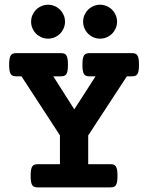

<svg xmlns="http://www.w3.org/2000/svg" viewBox="-20 -809 640 829"><path d="M238.8 -224.6 72.8 -479.5H50.3Q42 -479.5 36.1 -481.4Q30.3 -483.4 26.6 -488.8Q22.9 -494.1 21.2 -503.9Q19.5 -513.7 19.5 -529.3Q19.5 -544.9 21.2 -554.7Q22.9 -564.5 26.6 -570.1Q30.3 -575.7 36.1 -577.6Q42 -579.6 50.3 -579.6H242.7Q251 -579.6 256.8 -577.6Q262.7 -575.7 266.4 -570.1Q270 -564.5 271.7 -554.7Q273.4 -544.9 273.4 -529.3Q273.4 -513.7 271.7 -503.9Q270 -494.1 266.4 -488.8Q262.7 -483.4 256.8 -481.4Q251 -479.5 242.7 -479.5H210L300.8 -336.9L392.6 -479.5H366.7Q358.4 -479.5 352.5 -481.4Q346.7 -483.4 343 -488.8Q339.4 -494.1 337.6 -503.9Q335.9 -513.7 335.9 -529.3Q335.9 -544.9 337.6 -554.7Q339.4 -564.5 343 -570.1Q346.7 -575.7 352.5 -577.6Q358.4 -579.6 366.7 -579.6H549.3Q557.6 -579.6 563.5 -577.6Q569.3 -575.7 573 -570.1Q576.7 -564.5 578.4 -554.7Q580.1 -544.9 580.1 -529.3Q580.1 -513.7 578.4 -503.9Q576.7 -494.1 573 -488.8Q569.3 -483.4 563.5 -481.4Q557.6 -479.5 549.3 -479.5H527.8L360.8 -224.1V-100.1H456.5Q464.8 -100.1 470.7 -98.1Q476.6 -96.2 480.2 -90.6Q483.9 -85 485.6 -75.2Q487.3 -65.4 487.3 -49.8Q487.3 -34.2 485.6 -24.4Q483.9 -14.6 480.2 -9.3Q476.6 -3.9 470.7 -2Q464.8 0 456.5 0H143.1Q134.8 0 128.9 -2Q123 -3.9 119.4 -9.3Q115.7 -14.6 114 -24.4Q112.3 -34.2 112.3 -49.8Q112.3 -65.4 114 -75.2Q115.7 -85 119.4 -90.6Q123 -96.2 128.9 -98.1Q134.8 -100.1 143.1 -100.1H238.8ZM114.3 -715.3Q114.3 -730.5 120.1 -743.9Q126 -757.3 135.7 -767.1Q145.5 -776.9 158.9 -782.7Q172.4 -788.6 187.5 -788.6Q202.6 -788.6 216.1 -782.7Q229.5 -776.9 239.3 -767.1Q249 -757.3 254.9 -743.9Q260.7 -730.5 260.7 -715.3Q260.7 -700.2 254.9 -686.8Q249 -673.3 239.3 -663.6Q229.5 -653.8 216.1 -647.9Q202.6 -642.1 187.5 -642.1Q172.4 -642.1 158.9 -647.9Q145.5 -653.8 135.7 -663.6Q126 -673.3 120.1 -686.8Q114.3 -700.2 114.3 -715.3ZM338.9 -715.3Q338.9 -730.5 344.7 -743.9Q350.6 -757.3 360.4 -767.1Q370.1 -776.9 383.5 -782.7Q397 -788.6 412.1 -788.6Q427.2 -788.6 440.7 -782.7Q454.1 -776.9 463.9 -767.1Q473.6 -757.3 479.5 -743.9Q485.4 -730.5 485.4 -715.3Q485.4 -700.2 479.5 -686.8Q473.6 -673.3 463.9 -663.6Q454.1 -653.8 440.7 -647.9Q427.2 -642.1 412.1 -642.1Q397 -642.1 383.5 -647.9Q370.1 -653.8 360.4 -663.6Q350.6 -673.3 344.7 -686.8Q338.9 -700.2 338.9 -715.3Z"/></svg>

Font: Courier Prime
Style: Bold
Weight: 700
Monospace: yes
Designer: Alan Dague-Greene
Foundry: Quote-Unquote Apps
Version: Version 1.202